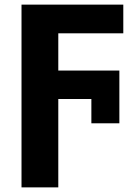

<svg xmlns="http://www.w3.org/2000/svg" viewBox="-20 -570 603 830"><path d="M73 240H232V-142H375V-37H496V-265H232V-426H513V-550H73Z"/></svg>

Font: Noto Sans Mono SemiCondensed ExtraBold
Style: Regular
Weight: 800
Width: 4
Designer: Monotype Design Team
Foundry: Monotype Imaging Inc.
Version: Version 2.014